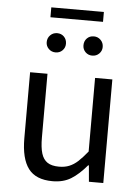

<svg xmlns="http://www.w3.org/2000/svg" viewBox="-56 -840 655 897"><g transform="rotate(5 271.5 -391.5)"><path d="M394.5 -796.4V-750H147.9V-796.4ZM186 -678.7Q205.6 -678.7 218.3 -665.8Q231 -652.8 231 -632.8Q231 -614.3 218 -601.3Q205.1 -588.4 186 -588.4Q167 -588.4 153.8 -601.3Q140.6 -614.3 140.6 -632.8Q140.6 -652.3 153.8 -665.5Q167 -678.7 186 -678.7ZM357.9 -678.7Q377 -678.7 390.1 -665.5Q403.3 -652.3 403.3 -632.8Q403.3 -614.3 390.1 -601.3Q377 -588.4 357.9 -588.4Q338.9 -588.4 325.9 -601.3Q313 -614.3 313 -632.8Q313 -652.8 325.7 -665.8Q338.4 -678.7 357.9 -678.7ZM157.2 -485.8V-187Q157.2 -140.1 165.8 -112.3Q174.3 -84.5 194.1 -71.3Q213.9 -58.1 248.5 -58.1Q275.9 -58.1 296.6 -66.7Q317.4 -75.2 336.4 -92.5Q355.5 -109.9 380.4 -140.6V-485.8H461.4V0H394L387.2 -76.2H383.8Q346.2 -31.7 310.3 -9.8Q274.4 12.2 224.1 12.2Q145.5 12.2 110.6 -34.4Q75.7 -81.1 75.7 -176.3V-485.8Z"/></g></svg>

Font: Varta
Style: Regular
Weight: 400
Designer: Joana Correia, Viktoriya Grabowska, Eben Sorkin
Foundry: Sorkin Type
Version: Version 1.003; ttfautohint (v1.3) -l 8 -r 24 -G 200 -x 12 -H